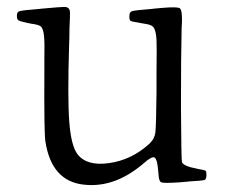

<svg xmlns="http://www.w3.org/2000/svg" viewBox="-20 -527 664 560"><path d="M401.4 -52.7Q423.8 -72.3 431.2 -67.4Q438.5 -62.5 441.4 -29.3Q441.4 -25.4 442.4 -17.6Q443.4 2 450.7 4.9Q458 7.8 502 4.9Q517.6 3.9 526.4 2.9Q529.3 2.9 534.2 2Q570.3 0 576.2 -2Q582 -3.9 582 -14.6V-17.6V-19.5Q582 -27.3 579.1 -29.3Q576.2 -31.2 557.6 -34.2Q554.7 -35.2 553.7 -35.2Q516.6 -42 510.7 -53.7Q508.8 -59.6 507.8 -213.9Q507.8 -368.2 509.8 -446.3Q509.8 -452.1 510.7 -461.9Q511.7 -498 504.4 -502.9Q497.1 -507.8 452.1 -503.9Q438.5 -502.9 430.7 -502Q427.7 -502 422.9 -501Q374 -497.1 365.7 -494.6Q357.4 -492.2 357.4 -481.4V-478.5V-477.5Q357.4 -468.8 360.8 -466.3Q364.3 -463.9 384.8 -460.9Q387.7 -460 388.7 -460Q392.6 -459 400.4 -458Q421.9 -455.1 426.8 -448.2Q434.6 -440.4 436.5 -411.1Q437.5 -390.6 436.5 -313.5Q436.5 -290 436.5 -276.4Q436.5 -270.5 436.5 -258.8Q435.5 -159.2 433.1 -140.6Q430.7 -122.1 418 -110.4Q416 -107.4 414.1 -106.4Q363.3 -60.5 298.3 -51.3Q233.4 -42 206.1 -77.1Q187.5 -101.6 182.1 -170.9Q176.8 -240.2 181.6 -396.5Q182.6 -416 182.6 -443.4Q184.6 -484.4 184.1 -491.7Q183.6 -499 179.7 -502.9Q175.8 -506.8 167 -506.8Q157.2 -506.8 104.5 -502Q100.6 -502 94.7 -501Q45.9 -497.1 37.6 -494.6Q29.3 -492.2 29.3 -482.4V-480.5Q29.3 -470.7 33.7 -467.8Q38.1 -464.8 60.5 -460Q64.5 -459 70.3 -458Q92.8 -455.1 98.6 -450.2Q106.4 -443.4 108.4 -421.9Q110.4 -406.2 109.4 -348.6Q109.4 -331.1 109.4 -321.3Q108.4 -141.6 112.3 -115.2Q129.9 2 225.6 11.7Q316.4 21.5 401.4 -52.7Z"/></svg>

Font: Bpmf GenWan Min R
Style: R
Weight: 400
Foundry: But Ko
Version: Version 1.320